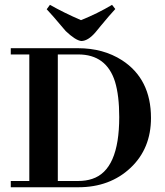

<svg xmlns="http://www.w3.org/2000/svg" viewBox="-20 -789 697 809"><path d="M25.4 -585.9V-559.6H103.5V-26.4H25.4V0H309.6Q443.4 0 530.3 -82Q616.2 -163.1 616.2 -292Q616.2 -456.1 494.1 -535.2Q415 -585.9 308.6 -585.9ZM309.6 -559.6Q428.7 -559.6 464.8 -444.3Q482.4 -385.7 482.4 -295.9Q482.4 -72.3 368.2 -35.2Q341.8 -26.4 309.6 -26.4H223.6V-559.6ZM322.3 -616.2Q350.6 -616.2 381.8 -652.3Q388.7 -660.2 404.3 -679.7Q440.4 -723.6 465.8 -751L452.1 -768.6Q391.6 -732.4 321.3 -704.1Q251 -734.4 190.4 -768.6L176.8 -750Q194.3 -732.4 256.8 -658.2Q297.9 -619.1 322.3 -616.2Z"/></svg>

Font: Abhaya Libre
Style: Bold
Weight: 700
Designer: Pushpananda Ekanayake, Sol Matas, Pathum Egodawatta
Foundry: Mooniak
Version: Version 1.050 ; ttfautohint (v1.6)